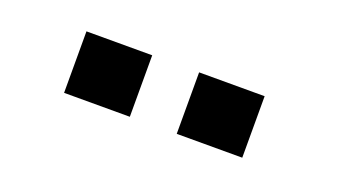

<svg xmlns="http://www.w3.org/2000/svg" viewBox="-29 -835 709 402"><g transform="rotate(20 325.0 -633.5)"><path d="M116 -702H262.5V-565H116ZM367 -702H513V-565H367Z"/></g></svg>

Font: Trispace Thin SemiBold
Style: Regular
Weight: 600
Version: Version 1.210